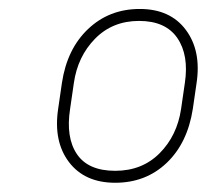

<svg xmlns="http://www.w3.org/2000/svg" viewBox="-20 -741 486 424"><path d="M379.9 -500.5 388.2 -557.6Q397.5 -619.1 371.6 -657Q345.7 -694.8 287.1 -694.8Q228.5 -694.8 189.9 -655.5Q151.4 -616.2 143.1 -557.6L134.8 -500.5Q125 -437.5 149.9 -400.6Q174.8 -363.8 234.4 -363.8Q293.9 -363.8 332.5 -402.6Q371.1 -441.4 379.9 -500.5ZM414.1 -557.6 405.8 -500.5Q394 -424.8 347.9 -381.1Q301.8 -337.4 234.4 -337.4Q167 -337.4 132.3 -383.1Q97.7 -428.7 108.4 -500.5L116.7 -557.6Q127.9 -632.8 174.6 -677Q221.2 -721.2 288.6 -721.2Q356 -721.2 390.4 -675Q424.8 -628.9 414.1 -557.6Z"/></svg>

Font: Roboto-ThinItalic
Style: Italic
Weight: 250
Italic angle: -12°
Designer: Google
Version: Version 1.100141; 2013; ttfautohint (v0.94.14-c901) -l 8 -r 